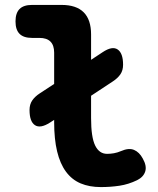

<svg xmlns="http://www.w3.org/2000/svg" viewBox="-20 -750 640 780"><path d="M183 -252Q144 -227 122 -241.5Q100 -256 100 -303Q100 -326 111 -342Q122 -358 142 -371L200 -409V-536Q200 -566 185 -581Q170 -596 140 -596H110Q76 -596 59.5 -612.5Q43 -629 43 -663Q43 -697 59.5 -713.5Q76 -730 110 -730H230Q290 -730 320 -700Q350 -670 350 -610V-507L397 -538Q436 -564 458 -549Q480 -534 480 -487Q480 -464 469 -448Q458 -432 438 -419L350 -361V-270Q350 -193 366.5 -159Q383 -125 415 -125Q429 -125 443 -127.5Q457 -130 471 -136Q503 -150 524.5 -141Q546 -132 560 -106Q577 -76 570 -53.5Q563 -31 537 -18Q502 -1 465.5 4.5Q429 10 390 10Q343 10 307.5 -5Q272 -20 248 -52.5Q224 -85 212 -135Q200 -185 200 -254V-263Z"/></svg>

Font: Maple Mono NL ExtraBold
Style: Regular
Weight: 800
Monospace: yes
Designer: subframe7536
Version: Version 7.000